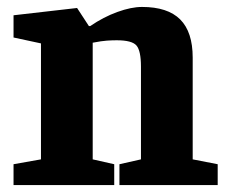

<svg xmlns="http://www.w3.org/2000/svg" viewBox="-20 -533 652 553"><path d="M19 0V-60L98 -74V-408L19 -425V-489L202 -510L236 -458H240Q278 -484 318 -498.5Q358 -513 389 -513Q463 -513 499 -477Q535 -441 535 -367V-74L607 -60V0H324V-60L386 -74V-341Q386 -387 373 -402Q360 -417 316 -417Q303 -417 288 -416Q273 -415 247 -410V-74L309 -60V0Z"/></svg>

Font: Faustina ExtraBold
Style: Regular
Weight: 800
Designer: Alfonso Garcia
Foundry: http://www.omnibus-type.com
Version: Version 1.200